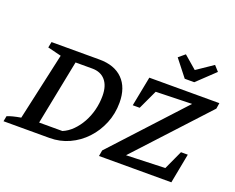

<svg xmlns="http://www.w3.org/2000/svg" viewBox="-144 -1160 1716 1404"><g transform="rotate(20 714.0 -458.0)"><path d="M500 -664Q617 -664 681.5 -599.5Q746 -535 746 -417Q746 -331 715 -255.5Q684 -180 630 -122.5Q576 -65 505 -32.5Q434 0 353 0H-5L3 -42Q22 -50 47.5 -56.5Q73 -63 108 -69L224 -593L118 -619L127 -664ZM424 -80Q465 -97 499.5 -131.5Q534 -166 559.5 -212Q585 -258 598.5 -311.5Q612 -365 612 -421Q612 -499 575.5 -541.5Q539 -584 473 -584H343L243 -80ZM1426 -619 887 -35 871 -71 1224 -83 1292 -231H1345L1301 0H738L746 -46L1283 -629L1300 -592L967 -583L897 -433H843L888 -664H1433ZM1134 -745 1032 -875 1081 -916 1181 -830 1308 -916 1345 -875 1208 -745Z"/></g></svg>

Font: Piazzolla Thin
Style: Bold Italic
Weight: 700
Italic angle: -11.3°
Version: Version 2.005